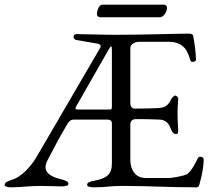

<svg xmlns="http://www.w3.org/2000/svg" viewBox="-25 -797 911 822"><path d="M414 -777C395 -777 390 -744 390 -735C390 -729 397 -723 404 -723H659C675 -723 690 -745 690 -765C690 -771 683 -777 677 -777ZM438 -581C444 -592 448 -598 451 -598C454 -598 454 -592 454 -580V-343C454 -328 453 -328 438 -328H314C303 -328 298 -329 298 -333C298 -335 299 -338 302 -343ZM533 -354V-592C533 -610 557 -618 568 -618H699C724 -618 747 -612 766 -591C775 -581 782 -564 789 -542C791 -535 793 -532 800 -532C806 -532 814 -535 814 -541C813 -576 809 -606 802 -644C801 -651 791 -653 784 -653H776C733 -653 587 -648 475 -648C407 -648 342 -651 300 -651C294 -651 290 -645 290 -639C290 -634 293 -629 300 -626L388 -611C401 -610 410 -602 405 -594L132 -126C104 -78 62 -38 28 -28C6 -21 -5 -15 -5 -6C-5 2 7 5 24 5C57 5 105 -1 150 -1C186 -1 221 1 239 1C256 1 268 -2 268 -10C268 -19 258 -24 235 -30C206 -37 170 -50 170 -82C170 -91 173 -101 179 -112C211 -174 235 -218 261 -262C268 -275 276 -285 291 -285H432C452 -285 454 -277 454 -267V-96C454 -50 430 -33 381 -24C358 -20 348 -15 348 -6C348 2 360 5 377 5C431 5 447 -1 492 -1H512C606 -1 698 5 816 5C826 5 828 -4 830 -12C838 -43 847 -77 847 -115C847 -121 841 -125 834 -126C827 -127 824 -124 820 -116C812 -99 796 -67 778 -53C765 -43 707 -35 702 -35H598C553 -35 533 -73 533 -111V-264C533 -280 544 -287 556 -287C595 -287 617 -287 659 -285C675 -284 696 -277 706 -246C708 -239 716 -223 729 -223C737 -223 738 -231 738 -240C736 -269 735 -290 735 -313C735 -331 736 -349 738 -372C739 -381 730 -388 725 -388C720 -388 709 -376 707 -371C702 -359 699 -355 690 -347C678 -336 665 -335 646 -334C622 -333 592 -332 550 -332C540 -332 533 -343 533 -354Z"/></svg>

Font: EB Garamond 12
Style: Regular
Weight: 400
Version: Version 0.016+